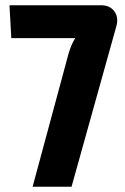

<svg xmlns="http://www.w3.org/2000/svg" viewBox="-20 -710 474 730"><path d="M16 -690H365Q398 -690 415 -666.5Q432 -643 422 -609L252 0H104L239 -500Q249 -538 266 -565H23Z"/></svg>

Font: exo2condensed_b
Style: Bold
Weight: 700
Width: 3
Designer: Natanael Gama
Version: Version 1.001;PS 001.001;hotconv 1.0.70;makeotf.lib2.5.58329